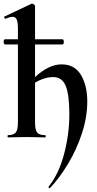

<svg xmlns="http://www.w3.org/2000/svg" viewBox="-22 -745 525 1041"><path d="M5.9 -532.2H75.2V-588.9Q75.2 -624 68.6 -638.9Q62 -653.8 46.9 -653.8Q31.7 -653.8 7.8 -643.1H6.8Q3.9 -643.1 1.5 -648.4Q-1 -653.8 1 -654.8L149.9 -725.1H151.9Q156.7 -725.1 162.4 -720.5Q168 -715.8 168 -711.9V-532.2H315.9Q323.7 -532.2 324 -518.1Q324.2 -503.9 315.9 -503.9H168V-327.1Q242.2 -396 312.5 -396Q382.8 -396 417 -338.4Q451.2 -280.8 451.2 -195.3Q451.2 -109.9 422.1 -21.5Q393.1 66.9 346.4 144Q299.8 221.2 249 274.9L247.1 275.9Q245.1 275.9 242.7 272.5Q240.2 269 241.2 267.1Q296.4 199.2 325.2 91.1Q354 -17.1 354 -125Q354 -232.9 334 -280Q314 -327.1 266.6 -327.1Q219.2 -327.1 168 -296.9V-81.1Q168 -41 179.4 -26.6Q190.9 -12.2 222.2 -12.2Q226.1 -12.2 226.1 -6.1Q226.1 0 222.2 0Q196.3 0 180.2 -1L122.1 -2L62 -1Q46.9 0 21 0Q19 0 19 -6.1Q19 -12.2 21 -12.2Q51.8 -12.2 63.5 -26.6Q75.2 -41 75.2 -81.1V-503.9H5.9Q-2 -503.9 -2 -518.1Q-2 -532.2 5.9 -532.2Z"/></svg>

Font: Cormorant-Bold
Style: Bold
Weight: 700
Designer: Christian Thalmann (Catharsis Fonts)
Version: Version 3.000